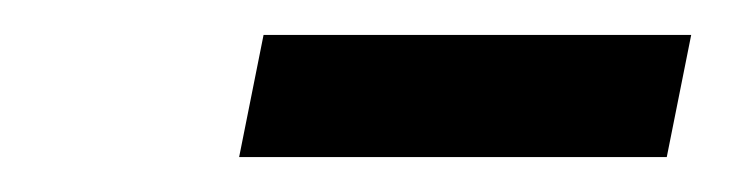

<svg xmlns="http://www.w3.org/2000/svg" viewBox="-20 -306 432 110"><path d="M117 -216 131 -286H376L362 -216Z"/></svg>

Font: Lingua Franca
Style: Italic
Weight: 400
Italic angle: -13°
Version: Version 1.19